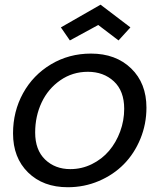

<svg xmlns="http://www.w3.org/2000/svg" viewBox="-20 -784 680 813"><path d="M600.1 -328.1Q600.1 -258.8 574.5 -196.3Q548.8 -133.8 504.6 -88.9Q460.4 -43.9 398.7 -17.6Q336.9 8.8 267.1 8.8Q162.6 8.8 98.9 -53.7Q35.2 -116.2 35.2 -219.2Q35.2 -312 77.6 -389.2Q120.1 -466.3 196 -511.7Q272 -557.1 365.2 -557.1Q470.2 -557.1 535.2 -494.4Q600.1 -431.6 600.1 -328.1ZM128.9 -223.1Q128.9 -148.9 171.1 -108.4Q213.4 -67.9 277.8 -67.9Q326.2 -67.9 369.1 -89.1Q412.1 -110.4 441.9 -145.5Q471.7 -180.7 488.8 -227.1Q505.9 -273.4 505.9 -323.2Q505.9 -398.9 462.2 -439.5Q418.5 -480 352.1 -480Q287.1 -480 235.4 -444.1Q183.6 -408.2 156.2 -349.9Q128.9 -291.5 128.9 -223.1ZM405.8 -764.2 532.2 -668 481.9 -612.8 396 -678.2 275.9 -612.8 237.8 -668Z"/></svg>

Font: SVN-Poppins
Style: Italic
Weight: 400
Italic angle: -10°
Designer: Ninad Kale (Devanagari), Jonny Pinhorn (Latin)
Foundry: Indian Type Foundry
Version: Version 3.002 2017